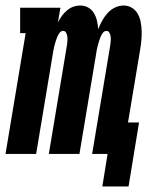

<svg xmlns="http://www.w3.org/2000/svg" viewBox="-39 -558 559 696"><path d="M332 118 351 0H295L361 -396Q362 -404 362.5 -411.5Q363 -419 362 -426Q361 -433 357.5 -439.5Q354 -446 347 -446Q339 -446 333.5 -438.5Q328 -431 325 -423Q322 -415 319.5 -407Q317 -399 315 -391Q313 -383 311.5 -375.5Q310 -368 309 -360L249 0H138L204 -396Q205 -404 205.5 -411.5Q206 -419 205 -426Q204 -433 200.5 -439.5Q197 -446 190 -446Q182 -446 176.5 -438.5Q171 -431 168 -423Q165 -415 162.5 -407Q160 -399 158 -391Q156 -383 154.5 -375.5Q153 -368 152 -360L92 0H-19L54 -438H34V-530H180L171 -477Q177 -489 185 -500Q193 -511 203.5 -520Q214 -529 226.5 -533.5Q239 -538 252 -538Q268 -538 281 -530.5Q294 -523 301.5 -510.5Q309 -498 312.5 -483Q316 -468 317 -452Q323 -468 331 -482.5Q339 -497 350.5 -510Q362 -523 377.5 -530.5Q393 -538 409 -538Q426 -538 439.5 -529.5Q453 -521 460.5 -507.5Q468 -494 471 -478Q474 -462 474.5 -445.5Q475 -429 473.5 -412Q472 -395 469 -378L425 -114H465L427 118Z"/></svg>

Font: Iosevka Slab Heavy
Style: Italic
Weight: 900
Italic angle: -9°
Monospace: yes
Designer: Belleve Invis
Foundry: Belleve Invis
Version: Version 11.1.0; ttfautohint (v1.8.3)